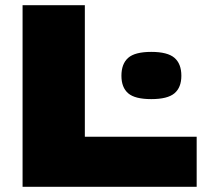

<svg xmlns="http://www.w3.org/2000/svg" viewBox="-20 -720 804 740"><path d="M67 0V-700H307V-193H738V0ZM448 -428Q448 -474 474 -497Q500 -520 563 -520Q626 -520 652.5 -497Q679 -474 679 -428Q679 -383 652.5 -360.5Q626 -338 563 -338Q500 -338 474 -360.5Q448 -383 448 -428Z"/></svg>

Font: Georama Extended ExtraBold
Style: Regular
Weight: 800
Width: 7
Designer: Jean-Baptiste Levee
Foundry: Production Type
Version: Version 1.000